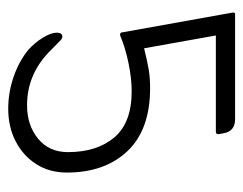

<svg xmlns="http://www.w3.org/2000/svg" viewBox="-84 -512 606 479"><g transform="rotate(90 219.5 -273.0)"><path d="M69 -508 101 -329Q133 -337 154 -340.5Q175 -344 200 -344Q304 -344 357.5 -287.5Q411 -231 411 -136Q411 -93 390 -60Q369 -27 333 -8.5Q297 10 252 10Q211 10 172 -3.5Q133 -17 105 -40Q87 -56 74.5 -76.5Q62 -97 62 -111Q62 -125 72 -125Q76 -125 80 -121.5Q84 -118 104 -98Q163 -37 243 -37Q293 -37 326.5 -64.5Q360 -92 360 -139Q360 -211 323.5 -254.5Q287 -298 208 -298Q176 -298 137.5 -290Q99 -282 71 -270Q69 -269 67 -269Q61 -269 61 -276L12 -549V-552Q12 -556 16 -556H278Q308 -556 313 -527L315 -516V-513Q315 -508 308 -508Z"/></g></svg>

Font: Zain Light
Style: Italic
Weight: 300
Italic angle: -10°
Designer: Zain,Boutros
Foundry: Mobile Telecommunications Company (Zain), 2024
Version: Version 1.51; ttfautohint (v1.8.4)